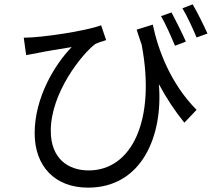

<svg xmlns="http://www.w3.org/2000/svg" viewBox="-20 -803 996 881"><path d="M833 -612C816 -651 786 -710 767 -746L719 -729C740 -693 765 -636 783 -593ZM607 -667C615 -643 622 -620 630 -598C696 -250 584 -21 387 -21C295 -21 213 -73 213 -203C213 -378 357 -556 417 -601C430 -608 454 -614 467 -619L444 -687C375 -661 173 -630 89 -630L100 -550C120 -554 137 -557 153 -560C190 -568 261 -579 309 -587C231 -507 139 -355 139 -192C139 -40 232 58 384 58C630 58 729 -178 709 -417C745 -350 783 -293 826 -240L882 -299C761 -421 705 -576 681 -690ZM817 -765C839 -729 864 -674 882 -631L932 -649C914 -689 885 -748 864 -783Z"/></svg>

Font: Kinto Sans
Style: Regular
Weight: 400
Designer: Authors: Ryoko NISHIZUKA  (kana & ideographs); Paul D. Hunt (Latin, Greek & Cyrillic); Wenlong ZHANG  (bopomofo); Sandol
Foundry: Adobe Systems Incorporated, ookami Inc.
Version: Version 0.001